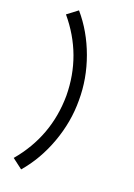

<svg xmlns="http://www.w3.org/2000/svg" viewBox="-188 -912 811 1164"><g transform="rotate(20 217.5 -330.0)"><path d="M109 183 43 133Q212 -67 214 -330Q212 -592 43 -793L109 -843Q197 -741 246.5 -605Q296 -469 295 -330Q296 -192 246.5 -55.5Q197 81 109 183Z"/></g></svg>

Font: Manrope Medium
Style: Medium
Weight: 500
Designer: Mikhail Sharanda
Foundry: Mikhail Sharanda
Version: Version 4.000;hotconv 1.0.109;makeotfexe 2.5.65596